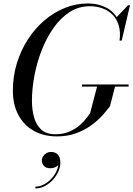

<svg xmlns="http://www.w3.org/2000/svg" viewBox="-20 -780 773 1112"><path d="M310 10Q233 10 175.8 -22.2Q118.5 -54.5 86.5 -114Q54.5 -173.5 54.5 -255Q54.5 -337 77.2 -412Q100 -487 140.8 -550.5Q181.5 -614 236.2 -661Q291 -708 355.5 -734Q420 -760 490 -760Q549 -760 595.2 -736Q641.5 -712 665 -664.2Q688.5 -616.5 679.5 -545H672.5Q679 -596.5 667.2 -634.2Q655.5 -672 630.5 -696.2Q605.5 -720.5 571.8 -732.2Q538 -744 500 -744Q436 -744 383.2 -710Q330.5 -676 289.8 -618Q249 -560 221.2 -488.5Q193.5 -417 179.2 -341Q165 -265 165 -195.5Q165 -144.5 177.2 -100.5Q189.5 -56.5 219 -29.5Q248.5 -2.5 300.5 -2.5Q347 -2.5 382.2 -18Q417.5 -33.5 442.2 -55.2Q467 -77 481.8 -97Q496.5 -117 502 -125L543.5 -283.5H647.5L617 -165Q600 -141.5 573 -111.5Q546 -81.5 507.8 -53.8Q469.5 -26 420.2 -8Q371 10 310 10ZM455 -278.5V-291H725V-278.5ZM672.5 -545 678.5 -576.5Q679 -602.5 673.8 -629Q668.5 -655.5 653.5 -678.5L722 -750H733L685 -545ZM185 311.5V301Q210 301 235 287.8Q260 274.5 280 252.2Q300 230 310.8 203Q321.5 176 318 149H328Q328 162 320.2 172.5Q312.5 183 299.5 188.8Q286.5 194.5 272.5 194.5Q246.5 194.5 234.5 181.2Q222.5 168 222.5 149.5Q222.5 136.5 229.5 125.2Q236.5 114 248.8 107Q261 100 276 100Q299.5 100 314.5 115Q329.5 130 329.5 161.5Q329.5 188.5 317.2 215Q305 241.5 284.2 263.5Q263.5 285.5 237.8 298.5Q212 311.5 185 311.5Z"/></svg>

Font: Bodoni Moda 18pt
Style: Italic
Weight: 400
Italic angle: -13°
Designer: Owen Earl
Foundry: indestructible type
Version: Version 2.005